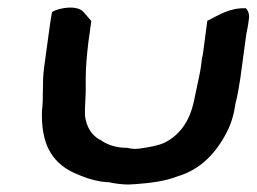

<svg xmlns="http://www.w3.org/2000/svg" viewBox="-20 -499 686 513"><path d="M98 -320C92 -278 97 -240 92 -202V-201C90 -119 115 -67 176 -38C200 -27 226 -17 257 -13H258C262 -13 266 -12 272 -12C284 -9 306 -6 322 -6C330 -6 336 -7 342 -7C383 -10 422 -15 455 -28C516 -46 558 -91 586 -146C597 -167 605 -192 609 -222C615 -244 618 -265 622 -289L638 -407C640 -419 643 -430 644 -441C647 -456 646 -467 637 -477H635C592 -478 564 -458 537 -445L534 -444L523 -361C522 -355 522 -350 520 -346L517 -322C514 -301 510 -286 506 -266L502 -247C500 -240 500 -234 498 -229V-228C486 -173 459 -137 418 -117C399 -109 379 -106 353 -102C348 -102 344 -101 339 -101C338 -101 337 -102 330 -102L320 -104C288 -104 265 -113 247 -126H246C225 -138 211 -159 207 -190C206 -215 210 -245 209 -270V-289C209 -317 212 -352 216 -385L224 -443L210 -459L203 -467C187 -486 139 -479 119 -467L114 -437Z"/></svg>

Font: Hussar Pisanka
Style: SbdKur
Weight: 600
Designer: Robert Jablonski
Foundry: Cannot Into Space Fonts
Version: Version 1.070